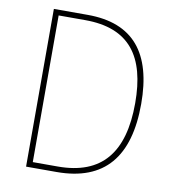

<svg xmlns="http://www.w3.org/2000/svg" viewBox="-81 -785 772 856"><g transform="rotate(10 305.5 -357.0)"><path d="M551 -364C551 -593 455 -714 247 -714H94V0H232C449 0 551 -125 551 -364ZM524 -363C524 -138 431 -25 233 -25H120V-689H240C442 -689 524 -573 524 -363Z"/></g></svg>

Font: Noto Sans Thai Looped SemiCondensed Thin
Style: Regular
Weight: 100
Width: 4
Designer: Sasikarn Vongin, Ben Mitchell
Foundry: The Fontpad Ltd
Version: Version 1.001